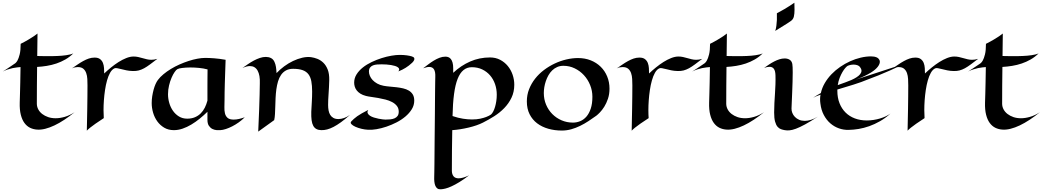

<svg xmlns="http://www.w3.org/2000/svg" viewBox="-27 -932 7619 1403"><path d="M518.1 -111.8Q480 -81.1 442.9 -56.6Q405.8 -32.2 370.8 -15.6Q335.9 1 304 9Q272 17.1 244.1 15.1Q215.8 13.2 192.1 1.5Q168.5 -10.3 151.4 -33.7Q134.3 -57.1 125 -93.8Q115.7 -130.4 117.2 -182.1Q117.7 -210 119.1 -248Q120.1 -280.8 121.1 -329.1Q122.1 -377.4 123 -441.9Q112.8 -440.9 97.9 -439.5Q83 -438 65.7 -434.3Q48.3 -430.7 29.8 -424.6Q11.2 -418.5 -6.8 -409.2Q7.8 -418.5 22.7 -428.2Q37.6 -438 49.8 -446.3Q64 -455.6 77.1 -464.8Q90.3 -471.7 100.6 -489.7Q109.4 -505.4 116.7 -534.2Q124 -563 124 -611.8Q158.2 -628.9 181.6 -643.1Q205.1 -657.2 219.7 -667Q236.8 -678.7 247.1 -687L245.1 -522.9Q257.8 -522.5 270 -522.2Q282.2 -522 291.5 -522H312Q354 -521 391.6 -522.9Q407.7 -523.4 424.6 -524.9Q441.4 -526.4 457 -528.6Q472.7 -530.8 486.1 -534.2Q499.5 -537.6 508.8 -542Q482.4 -515.6 450.9 -497.6Q419.4 -479.5 385.3 -468Q351.1 -456.5 315.2 -450.7Q279.3 -444.8 244.1 -442.9Q243.2 -373 242.7 -305.7Q242.2 -238.3 242.2 -172.9Q242.7 -151.4 252.9 -132.3Q263.2 -113.3 281.5 -99.1Q299.8 -85 324.7 -76.4Q349.6 -67.9 379.9 -67.9Q410.6 -67.9 446 -78.1Q481.4 -88.4 518.1 -111.8Z M734.4 -395Q757.3 -417 784.4 -439Q811.5 -460.9 839.6 -478.8Q867.7 -496.6 896 -507.8Q924.3 -519 949.2 -519Q966.3 -519 982.7 -515.4Q999 -511.7 1014.9 -507.1Q1030.8 -502.4 1046.4 -498.8Q1062 -495.1 1078.1 -495.1Q1087.9 -495.1 1098.6 -496.6Q1109.4 -498 1123 -502Q1092.3 -478.5 1069.3 -461.4Q1046.4 -444.3 1026.4 -433.3Q1006.3 -422.4 986.6 -417.2Q966.8 -412.1 942.4 -413.1Q918.5 -413.6 897.2 -418Q876 -422.4 858.6 -427Q841.3 -431.6 828.4 -433.8Q815.4 -436 808.1 -432.1Q790.5 -423.3 777.3 -399.9Q764.2 -376.5 755.1 -344.2Q746.1 -312 740.5 -274.4Q734.9 -236.8 732.2 -199.2Q729.5 -161.6 729.5 -127.7Q729.5 -93.8 731.4 -68.8Q694.8 -45.4 670.9 -28.3Q647 -11.2 632.8 0Q616.2 13.2 607.4 22.9Q607.9 -6.3 608.9 -48.1Q609.9 -89.8 610.6 -135.7Q611.3 -181.6 611.8 -226.8Q612.3 -272 612.3 -308.1Q612.3 -331.1 611.1 -354.7Q609.9 -378.4 603 -397.9Q596.2 -417.5 581.8 -429.7Q567.4 -441.9 541 -441.9Q530.8 -441.9 519.8 -439.7Q508.8 -437.5 498 -432.1Q518.6 -445.8 539.1 -460Q559.6 -474.1 580.3 -485.6Q601.1 -497.1 621.8 -504.2Q642.6 -511.2 664.1 -511.2Q689.9 -511.2 704.3 -500Q718.8 -488.8 725.3 -471.7Q731.9 -454.6 733.2 -434.1Q734.4 -413.6 734.4 -395Z M1761.7 -75.2Q1741.2 -54.7 1717.5 -37.8Q1693.8 -21 1669.9 -8.8Q1646 3.4 1623.5 10.7Q1601.1 18.1 1582.5 19Q1572.3 20 1556.2 18.8Q1540 17.6 1525.1 10.3Q1510.3 2.9 1499.5 -12.7Q1488.8 -28.3 1488.8 -57.1V-115.2Q1461.9 -88.9 1432.1 -64.7Q1402.3 -40.5 1370.8 -21.7Q1339.4 -2.9 1307.1 8.1Q1274.9 19 1243.7 19Q1203.6 19 1173.3 1.2Q1143.1 -16.6 1122.6 -44.9Q1102.1 -73.2 1091.8 -108.4Q1081.5 -143.6 1081.5 -178.2Q1081.5 -204.1 1085.4 -229.2Q1089.4 -254.4 1095.5 -276.9Q1101.6 -299.3 1109.6 -317.4Q1117.7 -335.4 1126.5 -347.2Q1142.6 -369.1 1167.5 -389.6Q1192.4 -410.2 1221.9 -428.2Q1251.5 -446.3 1284.7 -460.9Q1317.9 -475.6 1350.8 -486.3Q1383.8 -497.1 1415 -502.9Q1446.3 -508.8 1472.7 -508.8Q1500 -508.8 1537.1 -506.1Q1574.2 -503.4 1621.6 -495.1Q1619.6 -439 1618.2 -396Q1616.7 -353 1615.7 -319.1Q1614.7 -285.2 1614.3 -257.3Q1613.8 -229.5 1613.8 -203.1Q1613.8 -176.3 1612.8 -150.4Q1611.8 -124.5 1616.7 -104Q1621.6 -83.5 1636 -70.8Q1650.4 -58.1 1680.7 -58.1Q1698.7 -58.1 1719.2 -62.7Q1739.7 -67.4 1761.7 -75.2ZM1489.7 -424.8Q1460.4 -432.6 1427.2 -435.8Q1394 -439 1363.8 -439Q1347.2 -439 1332.3 -438Q1317.4 -437 1305.2 -435.5Q1293 -434.1 1283.7 -431.9Q1274.4 -429.7 1269.5 -426.8Q1260.7 -422.4 1249 -405.5Q1237.3 -388.7 1226.6 -363.8Q1215.8 -338.9 1208.3 -307.6Q1200.7 -276.4 1200.7 -243.2Q1200.7 -211.4 1210 -179.4Q1219.2 -147.5 1237.1 -122.1Q1254.9 -96.7 1281 -80.8Q1307.1 -64.9 1340.8 -64.9Q1372.6 -64.9 1397 -75.2Q1421.4 -85.4 1439.5 -103.3Q1457.5 -121.1 1469.5 -145Q1481.4 -168.9 1488.8 -196.8Q1488.8 -217.3 1488.8 -240.5Q1488.8 -263.7 1488.8 -291.5Q1488.8 -319.3 1489 -352.3Q1489.3 -385.3 1489.7 -424.8Z M1976.6 -54.2 1859.9 29.8Q1864.3 -64.5 1866.7 -130.9Q1869.1 -197.3 1870.1 -240.2Q1871.6 -290.5 1871.6 -323.2Q1874 -382.3 1855.5 -415.8Q1836.9 -449.2 1798.8 -449.2Q1786.6 -449.2 1773.2 -445.6Q1759.8 -441.9 1744.6 -435.1Q1763.7 -448.7 1784.7 -463.1Q1805.7 -477.5 1827.6 -489.3Q1849.6 -501 1871.8 -508.5Q1894 -516.1 1915.5 -516.1Q1936 -516.1 1952.9 -507.8Q1969.7 -499.5 1978.5 -480Q1986.3 -463.4 1989.5 -442.9Q1992.7 -422.4 1993.7 -397.9Q2018.6 -424.3 2049.6 -447.3Q2080.6 -470.2 2114.3 -486.3Q2147.9 -502.4 2182.1 -510.3Q2216.3 -518.1 2246.6 -514.2Q2268.6 -511.2 2292.2 -502Q2315.9 -492.7 2335.7 -473.6Q2355.5 -454.6 2367.7 -423.6Q2379.9 -392.6 2378.9 -346.2Q2377.4 -291.5 2374 -245.8Q2370.6 -200.2 2370.6 -165Q2370.6 -144 2374 -125.2Q2377.4 -106.4 2386 -92.5Q2394.5 -78.6 2409.2 -70.3Q2423.8 -62 2445.8 -62Q2465.3 -62 2487.1 -69.6Q2508.8 -77.1 2530.8 -92.8Q2495.1 -61 2465.6 -39.6Q2436 -18.1 2410.6 -4.9Q2385.3 8.3 2363.3 13.9Q2341.3 19.5 2320.8 19Q2300.3 18.6 2285.6 11Q2271 3.4 2262.2 -12.5Q2253.4 -28.3 2250 -53.5Q2246.6 -78.6 2247.6 -115.2Q2249 -147.5 2251.5 -186.3Q2253.9 -225.1 2253.9 -263.2Q2253.9 -306.6 2248 -337.9Q2242.2 -369.1 2226.8 -389.4Q2211.4 -409.7 2184.3 -419.4Q2157.2 -429.2 2114.7 -429.2Q2084 -429.2 2062.5 -417.2Q2041 -405.3 2026.9 -384.8Q2012.7 -364.3 2004.6 -337.2Q1996.6 -310.1 1992.4 -279.5Q1988.3 -249 1986.8 -217Q1985.4 -185.1 1984.6 -155.3Q1983.9 -125.5 1982.4 -99.4Q1981 -73.2 1976.6 -54.2Z M3000 -196.8Q3000 -163.1 2982.2 -134Q2964.4 -105 2935.5 -80.6Q2906.7 -56.2 2870.4 -37.6Q2834 -19 2796.4 -6.3Q2758.8 6.3 2723.6 12.2Q2688.5 18.1 2662.1 16.1Q2639.2 15.1 2614 9Q2588.9 2.9 2569.6 -5.9Q2550.3 -14.6 2540.8 -24.9Q2531.2 -35.2 2540 -44.9Q2548.8 -54.2 2559.1 -63.5Q2569.3 -72.8 2583.5 -82.8Q2597.7 -92.8 2617.2 -104Q2636.7 -115.2 2664.1 -128.9Q2655.3 -115.2 2659.7 -105Q2664.1 -94.7 2676 -86.7Q2688 -78.6 2705.3 -73.2Q2722.7 -67.9 2739.5 -64.5Q2756.3 -61 2770.3 -59.6Q2784.2 -58.1 2790 -58.1Q2807.6 -58.1 2825 -59.8Q2842.3 -61.5 2856 -67.4Q2869.6 -73.2 2878.2 -84.7Q2886.7 -96.2 2886.7 -116.2Q2886.7 -140.6 2873.3 -157.7Q2859.9 -174.8 2838.1 -186.3Q2816.4 -197.8 2789.6 -204.6Q2762.7 -211.4 2736.1 -216.1Q2709.5 -220.7 2685.8 -223.9Q2662.1 -227.1 2647 -231Q2622.6 -237.3 2606.2 -247.8Q2589.8 -258.3 2579.8 -271.2Q2569.8 -284.2 2565.4 -298.8Q2561 -313.5 2561 -328.1Q2561 -360.8 2578.6 -388.7Q2596.2 -416.5 2624.5 -439Q2652.8 -461.4 2688.7 -478.5Q2724.6 -495.6 2761.5 -507.3Q2798.3 -519 2833 -524.9Q2867.7 -530.8 2893.1 -530.8Q2922.4 -530.8 2945.1 -527.6Q2967.8 -524.4 2981.9 -520Q2995.6 -515.6 2999.3 -508.8Q3002.9 -502 2999.3 -493.2Q2995.6 -484.4 2985.4 -474.1Q2975.1 -463.9 2960.9 -453.1Q2949.7 -444.3 2937 -436.5Q2925.8 -429.7 2912.1 -422.6Q2898.4 -415.5 2883.8 -410.2Q2891.1 -419.4 2889.9 -426.8Q2888.7 -434.1 2880.9 -439.9Q2873 -445.8 2859.9 -450Q2846.7 -454.1 2830.6 -456.8Q2814.5 -459.5 2796.6 -460.7Q2778.8 -461.9 2761.7 -461.9Q2745.1 -461.9 2728.5 -460.7Q2711.9 -459.5 2698.7 -454.3Q2685.5 -449.2 2677.2 -438.5Q2668.9 -427.7 2668.9 -409.2Q2668.9 -394 2675.8 -377.7Q2682.6 -361.3 2696 -346.9Q2709.5 -332.5 2729.5 -321.3Q2749.5 -310.1 2775.9 -305.2Q2796.4 -301.3 2821.3 -299.3Q2846.2 -297.4 2871.1 -294.4Q2896 -291.5 2919.2 -286.1Q2942.4 -280.8 2960.4 -270Q2978.5 -259.3 2989.3 -241.7Q3000 -224.1 3000 -196.8Z M3400.9 349.1Q3361.3 379.4 3329.6 398.7Q3297.9 418 3272.7 429.4Q3247.6 440.9 3228 445.8Q3208.5 450.7 3193.8 451.2Q3178.7 452.1 3169.2 445.3Q3159.7 438.5 3154.3 426Q3148.9 413.6 3147 396Q3145 378.4 3146 356.9Q3146.5 348.6 3146.7 325Q3147 301.3 3147.5 266.4Q3147.9 231.4 3148.2 188Q3148.4 144.5 3148.9 96.4Q3149.4 48.3 3149.9 -2Q3150.4 -52.2 3150.9 -100.8Q3151.4 -149.4 3151.6 -193.6Q3151.9 -237.8 3152.3 -273.7Q3152.8 -309.6 3153.1 -334.7Q3153.3 -359.9 3153.8 -370.1Q3155.3 -406.7 3144.5 -424.8Q3133.8 -442.9 3108.9 -442.9Q3099.6 -442.9 3088.6 -440.2Q3077.6 -437.5 3064.9 -433.1Q3082.5 -446.3 3102.1 -461.2Q3121.6 -476.1 3142.3 -488.8Q3163.1 -501.5 3184.6 -509.8Q3206.1 -518.1 3228 -518.1Q3239.3 -518.1 3249.5 -514.2Q3259.8 -510.3 3267.6 -500.5Q3275.4 -490.7 3280 -474.4Q3284.7 -458 3284.7 -433.1V-399.9Q3341.3 -453.1 3408.9 -482.7Q3476.6 -512.2 3553.7 -512.2Q3594.7 -512.2 3627.4 -495.1Q3660.2 -478 3683.3 -450Q3706.5 -421.9 3718.8 -386Q3731 -350.1 3731 -313Q3731 -260.3 3710.7 -218Q3690.4 -175.8 3657.7 -142.1Q3625 -108.4 3584 -82.5Q3543 -56.6 3502 -36.1Q3481 -25.4 3454.1 -16.1Q3427.2 -6.8 3397.5 0.2Q3367.7 7.3 3336.9 12.2Q3306.2 17.1 3277.8 19Q3276.4 94.7 3275.6 168.5Q3274.9 242.2 3274.9 317.9Q3275.9 342.8 3287.8 356.9Q3299.8 371.1 3324.7 371.1Q3354.5 371.1 3400.9 349.1ZM3421.9 -59.1Q3456.1 -59.1 3481.9 -64.7Q3507.8 -70.3 3525.4 -77.1Q3545.9 -85 3561 -95.2Q3569.8 -103 3577.4 -117.7Q3585 -132.3 3590.6 -151.4Q3596.2 -170.4 3599.6 -193.1Q3603 -215.8 3603 -240.2Q3603 -281.2 3590.3 -317.6Q3577.6 -354 3554 -381.3Q3530.3 -408.7 3496.6 -424.8Q3462.9 -440.9 3420.9 -440.9Q3385.7 -440.9 3359.9 -419.9Q3334 -398.9 3316.9 -355.5Q3299.8 -312 3290.8 -244.4Q3281.7 -176.8 3279.8 -84Q3321.3 -69.8 3356.4 -64.5Q3391.6 -59.1 3421.9 -59.1Z M4426.8 -284.2Q4426.8 -243.7 4415.5 -210.4Q4404.3 -177.2 4388.7 -152.3Q4373 -127.4 4356.9 -110.8Q4340.8 -94.2 4331.1 -86.9Q4302.7 -66.4 4272.9 -46.9Q4243.2 -27.3 4211.7 -12Q4180.2 3.4 4147 12.7Q4113.8 22 4078.6 22Q4026.4 22 3979.7 8.8Q3933.1 -4.4 3898.2 -30.8Q3863.3 -57.1 3843 -97.2Q3822.8 -137.2 3822.8 -190.9Q3822.8 -238.3 3839.1 -280Q3855.5 -321.8 3883.1 -356.9Q3910.6 -392.1 3947.8 -420.2Q3984.9 -448.2 4026.4 -467.8Q4067.9 -487.3 4111.8 -497.6Q4155.8 -507.8 4196.8 -507.8Q4247.6 -507.8 4289.8 -491Q4332 -474.1 4362.5 -444.1Q4393.1 -414.1 4409.9 -373Q4426.8 -332 4426.8 -284.2ZM4089.8 -451.2Q4064.9 -451.2 4044.4 -442.1Q4023.9 -433.1 4008.1 -417.7Q3992.2 -402.3 3980.7 -382.1Q3969.2 -361.8 3961.7 -339.6Q3954.1 -317.4 3950.4 -294.7Q3946.8 -272 3946.8 -252Q3946.8 -206.5 3963.4 -167.2Q3980 -127.9 4009 -98.6Q4038.1 -69.3 4076.9 -52.7Q4115.7 -36.1 4159.7 -36.1Q4187 -36.1 4212.6 -46.6Q4238.3 -57.1 4258.1 -79.8Q4277.8 -102.5 4289.8 -138.4Q4301.8 -174.3 4301.8 -225.1Q4301.8 -269.5 4285.2 -310.5Q4268.6 -351.6 4239.7 -382.8Q4210.9 -414.1 4172.4 -432.6Q4133.8 -451.2 4089.8 -451.2Z M4715.8 -395Q4738.8 -417 4765.9 -439Q4793 -460.9 4821 -478.8Q4849.1 -496.6 4877.4 -507.8Q4905.8 -519 4930.7 -519Q4947.8 -519 4964.1 -515.4Q4980.5 -511.7 4996.3 -507.1Q5012.2 -502.4 5027.8 -498.8Q5043.5 -495.1 5059.6 -495.1Q5069.3 -495.1 5080.1 -496.6Q5090.8 -498 5104.5 -502Q5073.7 -478.5 5050.8 -461.4Q5027.8 -444.3 5007.8 -433.3Q4987.8 -422.4 4968 -417.2Q4948.2 -412.1 4923.8 -413.1Q4899.9 -413.6 4878.7 -418Q4857.4 -422.4 4840.1 -427Q4822.8 -431.6 4809.8 -433.8Q4796.9 -436 4789.6 -432.1Q4772 -423.3 4758.8 -399.9Q4745.6 -376.5 4736.6 -344.2Q4727.5 -312 4721.9 -274.4Q4716.3 -236.8 4713.6 -199.2Q4710.9 -161.6 4710.9 -127.7Q4710.9 -93.8 4712.9 -68.8Q4676.3 -45.4 4652.3 -28.3Q4628.4 -11.2 4614.3 0Q4597.7 13.2 4588.9 22.9Q4589.4 -6.3 4590.3 -48.1Q4591.3 -89.8 4592 -135.7Q4592.8 -181.6 4593.3 -226.8Q4593.8 -272 4593.8 -308.1Q4593.8 -331.1 4592.5 -354.7Q4591.3 -378.4 4584.5 -397.9Q4577.6 -417.5 4563.2 -429.7Q4548.8 -441.9 4522.5 -441.9Q4512.2 -441.9 4501.2 -439.7Q4490.2 -437.5 4479.5 -432.1Q4500 -445.8 4520.5 -460Q4541 -474.1 4561.8 -485.6Q4582.5 -497.1 4603.3 -504.2Q4624 -511.2 4645.5 -511.2Q4671.4 -511.2 4685.8 -500Q4700.2 -488.8 4706.8 -471.7Q4713.4 -454.6 4714.6 -434.1Q4715.8 -413.6 4715.8 -395Z M5555.7 -111.8Q5517.6 -81.1 5480.5 -56.6Q5443.4 -32.2 5408.4 -15.6Q5373.5 1 5341.6 9Q5309.6 17.1 5281.7 15.1Q5253.4 13.2 5229.7 1.5Q5206.1 -10.3 5189 -33.7Q5171.9 -57.1 5162.6 -93.8Q5153.3 -130.4 5154.8 -182.1Q5155.3 -210 5156.7 -248Q5157.7 -280.8 5158.7 -329.1Q5159.7 -377.4 5160.6 -441.9Q5150.4 -440.9 5135.5 -439.5Q5120.6 -438 5103.3 -434.3Q5085.9 -430.7 5067.4 -424.6Q5048.8 -418.5 5030.8 -409.2Q5045.4 -418.5 5060.3 -428.2Q5075.2 -438 5087.4 -446.3Q5101.6 -455.6 5114.7 -464.8Q5127.9 -471.7 5138.2 -489.7Q5147 -505.4 5154.3 -534.2Q5161.6 -563 5161.6 -611.8Q5195.8 -628.9 5219.2 -643.1Q5242.7 -657.2 5257.3 -667Q5274.4 -678.7 5284.7 -687L5282.7 -522.9Q5295.4 -522.5 5307.6 -522.2Q5319.8 -522 5329.1 -522H5349.6Q5391.6 -521 5429.2 -522.9Q5445.3 -523.4 5462.2 -524.9Q5479 -526.4 5494.6 -528.6Q5510.3 -530.8 5523.7 -534.2Q5537.1 -537.6 5546.4 -542Q5520 -515.6 5488.5 -497.6Q5457 -479.5 5422.9 -468Q5388.7 -456.5 5352.8 -450.7Q5316.9 -444.8 5281.7 -442.9Q5280.8 -373 5280.3 -305.7Q5279.8 -238.3 5279.8 -172.9Q5280.3 -151.4 5290.5 -132.3Q5300.8 -113.3 5319.1 -99.1Q5337.4 -85 5362.3 -76.4Q5387.2 -67.9 5417.5 -67.9Q5448.2 -67.9 5483.6 -78.1Q5519 -88.4 5555.7 -111.8Z M5777.8 -912.1Q5777.8 -897.9 5778.3 -885Q5778.8 -872.1 5778.8 -859.9Q5778.8 -831.1 5773.9 -810.5Q5769 -790 5751 -777.8Q5740.2 -770 5724.1 -759.8Q5697.3 -742.2 5637.7 -706.1Q5643.6 -721.7 5646.2 -743.9Q5648.9 -766.1 5649.9 -786.1Q5650.9 -809.6 5649.9 -835Q5680.7 -851.1 5704.1 -865Q5727.5 -878.9 5744.1 -889.6Q5763.7 -901.9 5777.8 -912.1ZM5949.7 -80.1Q5894 -43.5 5855.2 -22.5Q5816.4 -1.5 5788.6 8.8Q5760.7 19 5741.7 20.5Q5722.7 22 5707 19Q5692.9 16.6 5679.2 11.7Q5665.5 6.8 5654.5 -6.1Q5643.6 -19 5636.7 -43.5Q5629.9 -67.9 5629.9 -109.9Q5629.9 -145 5631.8 -179.4Q5633.8 -213.9 5636 -247.8Q5638.2 -281.7 5639.4 -315.2Q5640.6 -348.6 5639.6 -381.8Q5638.7 -414.1 5627.9 -429Q5617.2 -443.8 5595.7 -443.8Q5587.4 -443.8 5577.6 -441.9Q5567.9 -439.9 5556.6 -436Q5574.2 -448.2 5592.8 -460.7Q5611.3 -473.1 5630.4 -482.9Q5649.4 -492.7 5668.7 -498.8Q5688 -504.9 5707 -504.9Q5727.5 -504.9 5742.9 -495.6Q5758.3 -486.3 5762.7 -464.8Q5764.2 -456.5 5764.9 -440.4Q5765.6 -424.3 5765.6 -402.8Q5765.6 -371.1 5764.4 -332.5Q5763.2 -293.9 5761.7 -256.6Q5760.3 -219.2 5758.8 -187.7Q5757.3 -156.2 5756.8 -139.2Q5756.3 -123 5762.7 -106.9Q5769 -90.8 5781.5 -77.9Q5793.9 -64.9 5812.3 -56.9Q5830.6 -48.8 5854 -48.8Q5874.5 -48.8 5898.4 -56.2Q5922.4 -63.5 5949.7 -80.1Z M6581.1 -465.8Q6524.9 -438.5 6476.8 -417.2Q6428.7 -396 6392.1 -381.3Q6349.6 -364.3 6314 -351.1Q6292 -341.8 6265.4 -332.3Q6238.8 -322.8 6210 -313.7Q6181.2 -304.7 6151.1 -295.7Q6121.1 -286.6 6091.8 -277.8V-268.1Q6091.8 -217.8 6107.7 -177.7Q6123.5 -137.7 6151.9 -109.6Q6180.2 -81.5 6219.7 -66.7Q6259.3 -51.8 6307.1 -51.8Q6332 -51.8 6356.7 -55.7Q6381.3 -59.6 6403.6 -66.2Q6425.8 -72.8 6445.3 -82Q6464.8 -91.3 6480 -102.1Q6442.9 -68.8 6403.6 -46.4Q6364.3 -23.9 6325 -10Q6285.6 3.9 6247.3 10.3Q6209 16.6 6173.8 17.1Q6138.2 18.1 6103.8 6.1Q6069.3 -5.9 6041 -30.3Q6012.7 -54.7 5993.2 -91.1Q5973.6 -127.4 5967.8 -175.8Q5965.3 -192.9 5965.6 -208.7Q5965.8 -224.6 5968.8 -240.2Q5951.7 -233.9 5937.7 -228.5Q5923.8 -223.1 5915 -217.8Q5929.2 -227.5 5943.4 -236.1Q5957.5 -244.6 5971.2 -252Q5979.5 -290 5999.8 -324.7Q6020 -359.4 6048.6 -389.2Q6077.1 -418.9 6112.3 -443.1Q6147.5 -467.3 6185.3 -484.4Q6223.1 -501.5 6262.2 -510.7Q6301.3 -520 6337.9 -520Q6362.3 -520 6379.2 -512.7Q6396 -505.4 6401.9 -486.8Q6404.8 -467.3 6387.7 -444.8Q6380.4 -435.1 6367.9 -424.1Q6355.5 -413.1 6335.7 -400.9Q6315.9 -388.7 6288.3 -375.5Q6260.7 -362.3 6223.1 -349.1ZM6193.8 -347.2Q6214.8 -356.4 6231.7 -367.2Q6248.5 -377.9 6258.1 -389.6Q6267.6 -401.4 6268.1 -414.1Q6268.6 -426.8 6257.8 -440.9Q6250.5 -451.7 6237.5 -455.8Q6224.6 -460 6210.9 -460Q6198.2 -460 6186.5 -457.3Q6174.8 -454.6 6166 -450.2Q6160.2 -446.8 6149.9 -435.3Q6139.6 -423.8 6128.9 -405.5Q6118.2 -387.2 6108.6 -363Q6099.1 -338.9 6094.7 -310.1Q6125.5 -321.3 6150.4 -330.1Q6175.3 -338.9 6193.8 -347.2Z M6731.9 -395Q6754.9 -417 6782 -439Q6809.1 -460.9 6837.2 -478.8Q6865.2 -496.6 6893.6 -507.8Q6921.9 -519 6946.8 -519Q6963.9 -519 6980.2 -515.4Q6996.6 -511.7 7012.5 -507.1Q7028.3 -502.4 7043.9 -498.8Q7059.6 -495.1 7075.7 -495.1Q7085.4 -495.1 7096.2 -496.6Q7106.9 -498 7120.6 -502Q7089.8 -478.5 7066.9 -461.4Q7043.9 -444.3 7023.9 -433.3Q7003.9 -422.4 6984.1 -417.2Q6964.4 -412.1 6939.9 -413.1Q6916 -413.6 6894.8 -418Q6873.5 -422.4 6856.2 -427Q6838.9 -431.6 6825.9 -433.8Q6813 -436 6805.7 -432.1Q6788.1 -423.3 6774.9 -399.9Q6761.7 -376.5 6752.7 -344.2Q6743.7 -312 6738 -274.4Q6732.4 -236.8 6729.7 -199.2Q6727.1 -161.6 6727.1 -127.7Q6727.1 -93.8 6729 -68.8Q6692.4 -45.4 6668.5 -28.3Q6644.5 -11.2 6630.4 0Q6613.8 13.2 6605 22.9Q6605.5 -6.3 6606.4 -48.1Q6607.4 -89.8 6608.2 -135.7Q6608.9 -181.6 6609.4 -226.8Q6609.9 -272 6609.9 -308.1Q6609.9 -331.1 6608.6 -354.7Q6607.4 -378.4 6600.6 -397.9Q6593.8 -417.5 6579.3 -429.7Q6564.9 -441.9 6538.6 -441.9Q6528.3 -441.9 6517.3 -439.7Q6506.3 -437.5 6495.6 -432.1Q6516.1 -445.8 6536.6 -460Q6557.1 -474.1 6577.9 -485.6Q6598.6 -497.1 6619.4 -504.2Q6640.1 -511.2 6661.6 -511.2Q6687.5 -511.2 6701.9 -500Q6716.3 -488.8 6722.9 -471.7Q6729.5 -454.6 6730.7 -434.1Q6731.9 -413.6 6731.9 -395Z M7571.8 -111.8Q7533.7 -81.1 7496.6 -56.6Q7459.5 -32.2 7424.6 -15.6Q7389.6 1 7357.7 9Q7325.7 17.1 7297.9 15.1Q7269.5 13.2 7245.8 1.5Q7222.2 -10.3 7205.1 -33.7Q7188 -57.1 7178.7 -93.8Q7169.4 -130.4 7170.9 -182.1Q7171.4 -210 7172.9 -248Q7173.8 -280.8 7174.8 -329.1Q7175.8 -377.4 7176.8 -441.9Q7166.5 -440.9 7151.6 -439.5Q7136.7 -438 7119.4 -434.3Q7102.1 -430.7 7083.5 -424.6Q7064.9 -418.5 7046.9 -409.2Q7061.5 -418.5 7076.4 -428.2Q7091.3 -438 7103.5 -446.3Q7117.7 -455.6 7130.9 -464.8Q7144 -471.7 7154.3 -489.7Q7163.1 -505.4 7170.4 -534.2Q7177.7 -563 7177.7 -611.8Q7211.9 -628.9 7235.4 -643.1Q7258.8 -657.2 7273.4 -667Q7290.5 -678.7 7300.8 -687L7298.8 -522.9Q7311.5 -522.5 7323.7 -522.2Q7335.9 -522 7345.2 -522H7365.7Q7407.7 -521 7445.3 -522.9Q7461.4 -523.4 7478.3 -524.9Q7495.1 -526.4 7510.7 -528.6Q7526.4 -530.8 7539.8 -534.2Q7553.2 -537.6 7562.5 -542Q7536.1 -515.6 7504.6 -497.6Q7473.1 -479.5 7439 -468Q7404.8 -456.5 7368.9 -450.7Q7333 -444.8 7297.9 -442.9Q7296.9 -373 7296.4 -305.7Q7295.9 -238.3 7295.9 -172.9Q7296.4 -151.4 7306.6 -132.3Q7316.9 -113.3 7335.2 -99.1Q7353.5 -85 7378.4 -76.4Q7403.3 -67.9 7433.6 -67.9Q7464.4 -67.9 7499.8 -78.1Q7535.2 -88.4 7571.8 -111.8Z"/></svg>

Font: Eagle Lake
Style: Regular
Weight: 400
Designer: Astigmatic (AOETI)
Foundry: Astigmatic (AOETI)
Version: Version 1.000